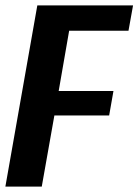

<svg xmlns="http://www.w3.org/2000/svg" viewBox="-49 -695 516 715"><path d="M-29 0 90 -675H446.5L429.5 -580.5H208.5L169.5 -356H373.5L357.5 -265H153.5L106.5 0Z"/></svg>

Font: Anybody SemiBold
Style: Italic
Weight: 600
Italic angle: -10°
Designer: Tyler Finck
Foundry: Etcetera Type Company
Version: Version 1.010; ttfautohint (v1.8.3) -l 8 -r 50 -G 200 -x 14 